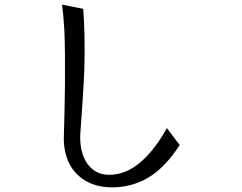

<svg xmlns="http://www.w3.org/2000/svg" viewBox="-20 -715 1040 826"><path d="M753 -91Q690 6 619 48.5Q548 91 461 91Q411 91 371.5 74.5Q332 58 305 28Q278 -2 265 -44Q252 -86 255 -138Q256 -178 257.5 -235Q259 -292 259.5 -353.5Q260 -415 259.5 -475.5Q259 -536 257 -582Q255 -611 253 -637.5Q251 -664 247 -695L338 -677Q342 -628 343.5 -561Q345 -494 343 -425Q342 -389 339.5 -348Q337 -307 334.5 -268Q332 -229 329.5 -196.5Q327 -164 326 -147Q323 -111 329 -78Q335 -45 350 -19.5Q365 6 390 21.5Q415 37 450 37Q521 37 584 -17Q647 -71 698 -164Z"/></svg>

Font: NanumGothicCoding
Style: Regular
Weight: 400
Monospace: yes
Designer: Kwon Bruce; Nicolas Noh; Sung-woo Choi; Go-un Cha; Soo-hyun Park;
Foundry: NHN Corporation
Version: Version 2.000;PS 1;hotconv 1.0.49;makeotf.lib2.0.14853